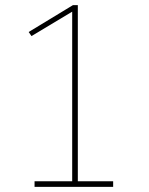

<svg xmlns="http://www.w3.org/2000/svg" viewBox="-20 -730 582 750"><path d="M262 -8V-700L278 -694L103 -589L92 -605L265 -710H284V-8ZM115 0V-22H422V0Z"/></svg>

Font: Lexend Zetta Thin
Style: Regular
Weight: 250
Version: Version 1.007